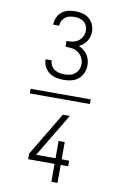

<svg xmlns="http://www.w3.org/2000/svg" viewBox="-108 -912 716 1139"><g transform="rotate(10 250.0 -342.5)"><path d="M251 -440Q229 -440 206.5 -445Q184 -450 165.5 -463Q147 -476 136.5 -497Q126 -518 126 -541Q126 -541 126 -541.5Q126 -542 126 -542H163Q163 -542 163 -542Q163 -542 163 -542Q163 -526 170.5 -511.5Q178 -497 191 -488.5Q204 -480 220 -476.5Q236 -473 251 -473Q268 -473 284.5 -477Q301 -481 314 -491.5Q327 -502 334 -517.5Q341 -533 341 -550Q341 -570 331.5 -588.5Q322 -607 305.5 -618.5Q289 -630 269 -633Q249 -636 229 -636V-670Q247 -670 265.5 -673Q284 -676 299 -686.5Q314 -697 323 -714Q332 -731 332 -750Q332 -765 326 -779Q320 -793 308 -802.5Q296 -812 281.5 -815.5Q267 -819 252 -819Q237 -819 222.5 -816Q208 -813 196.5 -804Q185 -795 178 -781.5Q171 -768 171 -754Q171 -753 171 -753Q171 -753 171 -752H135Q135 -753 135 -753.5Q135 -754 135 -754Q135 -776 144 -796Q153 -816 170 -829.5Q187 -843 208.5 -848Q230 -853 252 -853Q274 -853 295.5 -847.5Q317 -842 334 -828Q351 -814 360 -793Q369 -772 369 -750Q369 -735 364.5 -720Q360 -705 352 -692.5Q344 -680 332 -670Q320 -660 306 -654Q322 -648 335.5 -637.5Q349 -627 358.5 -613Q368 -599 372.5 -582.5Q377 -566 377 -549Q377 -526 367.5 -503.5Q358 -481 340 -466Q322 -451 298.5 -445.5Q275 -440 251 -440ZM286 168V60H127V26L284 -236H326L169 26H286V-78H323V26H368V60H323V168ZM69 -326V-354H431V-326Z"/></g></svg>

Font: Zed Sans Extralight
Style: Regular
Weight: 200
Designer: Belleve Invis
Foundry: Belleve Invis
Version: Version 1.0.0; ttfautohint (v1.8.4)